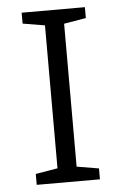

<svg xmlns="http://www.w3.org/2000/svg" viewBox="-49 -684 457 720"><g transform="rotate(-5 179.5 -324.0)"><path d="M60 0V-41L143 -55V-593L60 -607V-648H298V-607L215 -593V-55L298 -41V0Z"/></g></svg>

Font: Faustina Light Light
Style: Regular
Weight: 300
Version: Version 1.200